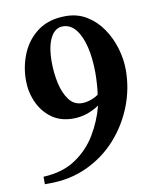

<svg xmlns="http://www.w3.org/2000/svg" viewBox="-74 -670 606 741"><g transform="rotate(-10 229.0 -299.5)"><path d="M426.3 -367.2Q426.3 -294.4 399.9 -226.6Q373.5 -158.7 325.2 -104.5Q276.9 -50.3 209.5 -18.6Q142.1 13.2 60.1 13.2H42V-16.1Q117.2 -19.5 168.2 -53.5Q219.2 -87.4 250.5 -139.4Q281.7 -191.4 296.9 -250Q274.4 -234.9 248.8 -226.1Q223.1 -217.3 194.3 -217.3Q144.5 -217.3 110.1 -242.4Q75.7 -267.6 57.6 -308.1Q39.6 -348.6 39.6 -394Q39.6 -449.7 60.8 -499.5Q82 -549.3 125 -580.6Q168 -611.8 233.4 -611.8Q279.3 -611.8 315.2 -589.8Q351.1 -567.9 375.7 -532Q400.4 -496.1 413.3 -452.9Q426.3 -409.7 426.3 -367.2ZM308.6 -375.5Q308.6 -432.6 297.9 -477.5Q287.1 -522.5 266.4 -548.6Q245.6 -574.7 215.3 -574.7Q185.1 -574.7 167.5 -541Q149.9 -507.3 149.9 -446.3Q149.9 -402.8 158.9 -362.3Q168 -321.8 187.5 -295.9Q207 -270 238.8 -270Q255.4 -270 274.7 -277.1Q293.9 -284.2 302.7 -292Q305.2 -306.6 306.9 -331.1Q308.6 -355.5 308.6 -375.5Z"/></g></svg>

Font: Scheherazade New SemiBold
Style: Regular
Weight: 600
Designer: SIL International
Foundry: SIL International
Version: Version 4.000